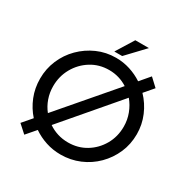

<svg xmlns="http://www.w3.org/2000/svg" viewBox="-197 -1076 1252 1271"><g transform="rotate(30 429.0 -440.5)"><path d="M59 -361Q59 -436 87.5 -503Q116 -570 167 -621Q218 -672 284.5 -701.5Q351 -731 427 -731Q483 -731 534.5 -714.5Q586 -698 630 -669L693 -743L753 -687L693 -617Q742 -566 770 -500Q798 -434 798 -361Q798 -284 769 -217.5Q740 -151 689 -100Q638 -49 570.5 -20.5Q503 8 427 8Q368 8 314.5 -9.5Q261 -27 216 -58L154 14L93 -41L154 -112Q110 -161 84.5 -224.5Q59 -288 59 -361ZM159 -360Q159 -311 174.5 -267Q190 -223 218 -188L569 -597Q538 -617 502.5 -627.5Q467 -638 428 -638Q352 -638 291 -600Q230 -562 194.5 -499Q159 -436 159 -360ZM698 -361Q698 -413 680 -460Q662 -507 631 -544L279 -132Q311 -110 349 -98Q387 -86 430 -86Q505 -86 565.5 -122.5Q626 -159 662 -221.5Q698 -284 698 -361ZM582 -895 455 -761H395L478 -895Z"/></g></svg>

Font: Synthetic
Style: Regular
Weight: 400
Designer: Santiago Orozco
Foundry: Typemade
Version: Version 2.000; ttfautohint (v1.8.4.7-5d5b)